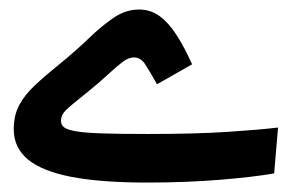

<svg xmlns="http://www.w3.org/2000/svg" viewBox="-20 -386 626 409"><path d="M293.5 2.9Q196.3 2.9 133.3 -9Q70.3 -21 39.8 -46.1Q9.3 -71.3 9.3 -110.4Q9.3 -140.1 20.8 -161.9Q32.2 -183.6 54.7 -204.6Q77.1 -225.6 110.4 -252.4Q142.6 -278.8 169.7 -304.9Q196.8 -331.1 222.4 -348.4Q248 -365.7 276.4 -365.7Q300.8 -365.7 320.1 -351.6Q339.4 -337.4 356.2 -311.3Q373 -285.2 389.2 -249L314.5 -206.5Q298.8 -234.4 289.3 -249Q279.8 -263.7 265.1 -263.7Q253.9 -263.7 240.7 -253.7Q227.5 -243.7 209.2 -226.6Q190.9 -209.5 164.1 -188Q130.9 -161.6 120.4 -151.4Q109.9 -141.1 109.9 -128.4Q109.9 -120.1 116.7 -114.7Q123.5 -109.4 142.6 -106.2Q161.6 -103 198.5 -101.8Q235.4 -100.6 295.4 -100.6Q396 -100.6 463.4 -105Q530.8 -109.4 572.3 -114.3L564 -16.6Q519.5 -8.8 447 -2.9Q374.5 2.9 293.5 2.9Z"/></svg>

Font: Cascadia Mono
Style: Regular
Weight: 400
Monospace: yes
Designer: Aaron Bell
Foundry: Saja Typeworks
Version: Version 2404.023